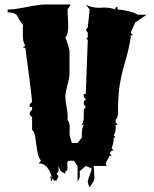

<svg xmlns="http://www.w3.org/2000/svg" viewBox="-20 -758 678 847"><path d="M238.3 18.6 229.5 38.6H218.8Q209 27.8 208.5 26.9Q204.1 0.5 188.5 -18.6Q172.9 -37.6 150.4 -37.6L161.1 -48.8Q148.9 -62 144 -93.8Q139.2 -125.5 135.5 -152.3Q131.8 -179.2 121.6 -184.1V-240.7L111.3 -251.5V-263.2L121.6 -274.4V-286.1H111.3V-297.9L121.6 -308.6Q121.6 -317.4 108.9 -417.2Q96.2 -517.1 91.8 -546.9H81.5L91.8 -557.6Q80.6 -569.3 80.6 -605Q80.6 -640.6 81.5 -647.9Q73.2 -657.2 66.2 -669.7Q59.1 -682.1 55.7 -688.5Q46.4 -703.6 13.7 -703.6V-715.8Q42.5 -715.8 98.6 -727.1Q154.8 -738.3 180.2 -738.3H292L277.8 -715.8L280.8 -648.9Q282.7 -609.9 268.1 -591.3Q271.5 -586.9 279.1 -563.2Q286.6 -539.6 286.6 -534.2V-433.6Q286.6 -416 277.3 -382.1Q268.1 -348.1 268.1 -332.5Q268.1 -316.9 273.4 -288.1Q278.8 -259.3 278.8 -242.7L277.8 -229.5Q287.6 -217.8 287.6 -194.8L286.6 -164.6L296.9 -127.4H322.3L340.8 -150.9V-162.1Q340.8 -195.3 349.6 -207H340.8Q349.6 -219.7 349.6 -245.6V-274.4L358.4 -286.1L349.6 -297.9V-308.6L358.4 -320.3L349.6 -330.1V-342.8H358.4L367.2 -580.1L360.8 -591.3H367.2V-613.8L358.4 -626L367.2 -636.7L375.5 -715.8L358.4 -738.3Q380.4 -723.6 418 -723.6L439.9 -724.6Q467.8 -724.6 490.2 -715.8Q487.8 -717.8 487.8 -720.7Q487.8 -726.6 499 -726.6V-715.8Q515.1 -715.8 546.1 -708.7Q577.1 -701.7 586.9 -692.9H626.5L576.7 -659.2L556.6 -613.8L566.9 -602.5H556.6V-591.3Q547.9 -539.1 532.2 -486.1Q516.6 -433.1 508.5 -385.5Q500.5 -337.9 500.5 -258.3Q500.5 -240.2 490.2 -229.5V-218.3L499 -207H490.2V-192.4Q490.2 -172.9 481.4 -161.1L490.2 -150.9H481.4V-144.5Q481.4 -128.4 472.7 -104.5L481.4 -93.8H472.7L463.9 -82L472.7 -71.3H463.9L445.8 -37.6L450.7 -25.9H393.6L396.5 24.9Q397.5 36.1 387.5 50.5Q377.4 64.9 375.5 68.4Q367.2 51.8 367.2 43.5Q367.2 35.2 375.7 15.1Q384.3 -4.9 384.3 -15.1L358.4 -25.9L331.5 -2.9L332 17.1Q332 30.8 322.3 42V-25.9L305.7 -48.8H286.6Q276.4 -48.8 276.4 -33.7L277.8 -16.1Q277.8 -2.9 268.1 -2.9V8.8L248 -2.9L238.3 -25.9V-2.9L229.5 8.8ZM209.5 42Q202.6 39.6 202.6 17.6Q203.1 19.5 208.5 26.9Q209.5 31.7 209.5 42Z"/></svg>

Font: Butcherman
Style: Regular
Weight: 400
Version: Version 001.004